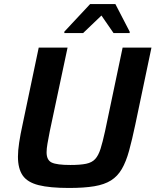

<svg xmlns="http://www.w3.org/2000/svg" viewBox="-20 -924 771 952"><path d="M322 8Q227 8 171.5 -6Q116 -20 92.5 -54Q69 -88 69 -147Q69 -177 75 -217Q81 -257 92 -307L172 -688H315L227 -274Q220 -238 215.5 -212.5Q211 -187 211 -169Q211 -130 236.5 -118Q262 -106 329 -106Q378 -106 407 -112Q436 -118 452 -135.5Q468 -153 478.5 -186Q489 -219 501 -274L588 -688H731L651 -307Q635 -231 620 -176.5Q605 -122 584 -86Q563 -50 530.5 -29.5Q498 -9 447.5 -0.5Q397 8 322 8ZM299 -760V-767L427 -904H552L623 -767V-760H543L483 -847L392 -760Z"/></svg>

Font: Saira SemiBold
Style: Italic
Weight: 600
Italic angle: -12°
Designer: Hector Gatti with collaboration of the Omnibus-Type team
Foundry: Omnibus-Type
Version: Version 1.100; ttfautohint (v1.8.3)